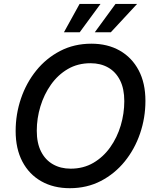

<svg xmlns="http://www.w3.org/2000/svg" viewBox="-20 -964 803 994"><path d="M341.3 10.3Q257.3 10.3 194.1 -25.4Q130.9 -61 95.9 -127.4Q61 -193.8 61 -285.6Q61 -373 88.6 -454.1Q116.2 -535.2 167.7 -598.9Q219.2 -662.6 291.5 -700.2Q363.8 -737.8 453.1 -737.8Q537.1 -737.8 599.9 -702.1Q662.6 -666.5 697.8 -600.3Q732.9 -534.2 732.9 -441.9Q732.9 -354.5 705.3 -273.4Q677.7 -192.4 626 -128.4Q574.2 -64.5 502.2 -27.1Q430.2 10.3 341.3 10.3ZM345.7 -90.8Q411.6 -90.8 463.1 -120.8Q514.6 -150.9 550.5 -201.4Q586.4 -252 605 -314.2Q623.5 -376.5 623.5 -440.4Q623.5 -504.9 601.3 -548.6Q579.1 -592.3 539.8 -614.5Q500.5 -636.7 448.7 -636.7Q382.8 -636.7 331.3 -606.7Q279.8 -576.7 243.9 -525.9Q208 -475.1 189.2 -413.1Q170.4 -351.1 170.4 -287.1Q170.4 -223.1 192.6 -179.4Q214.8 -135.7 254.4 -113.3Q293.9 -90.8 345.7 -90.8ZM392.6 -796.9H311L392.1 -943.8H500.5ZM553.7 -796.9H470.7L578.1 -943.8H689.9Z"/></svg>

Font: Inter 18pt Medium
Style: Italic
Weight: 500
Italic angle: -9.3988°
Designer: Rasmus Andersson
Foundry: rsms
Version: Version 4.001;git-66647c0bb